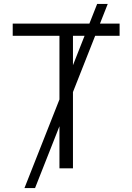

<svg xmlns="http://www.w3.org/2000/svg" viewBox="-20 -846 665 965"><path d="M103 99.1 468.3 -826.2H521.5L156.2 99.1ZM43.9 -666V-727.5H581.1V-666H346.7V0H278.8V-666Z"/></svg>

Font: Inter 20pt Light
Style: Regular
Weight: 300
Version: Version 4.001;git-66647c0bb